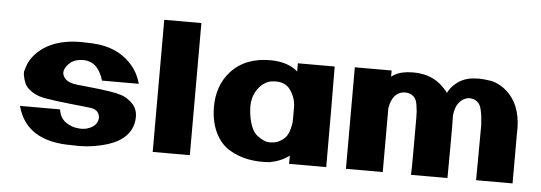

<svg xmlns="http://www.w3.org/2000/svg" viewBox="-36 -491 1641 582"><g transform="rotate(5 784.0 -200.0)"><path d="M254 -237Q238 -259 209 -259Q180 -259 165 -242Q155 -232 152.5 -220.5Q150 -209 160.5 -197.5Q171 -186 197 -183Q207 -182 231 -179.5Q255 -177 268 -175.5Q281 -174 299.5 -171Q318 -168 331 -164Q344 -160 352 -154Q393 -128 380 -78Q365 -25 288 -7Q243 4 197 1Q58 2 30 -104H152Q156 -77 174.5 -65Q193 -53 210 -52Q236 -48 257 -62Q267 -69 270.5 -81Q274 -93 267 -104Q260 -115 241 -117Q241 -117 223.5 -119Q206 -121 185.5 -123Q165 -125 142 -128Q119 -131 108 -133Q81 -137 63.5 -149Q46 -161 41 -173Q36 -185 34 -197Q32 -209 35 -214Q42 -244 64 -266Q111 -313 197 -313Q199 -313 213 -312.5Q227 -312 230 -312Q305 -309 348 -264Q373 -239 383 -202H271Q265 -223 254 -237Z M443 0V-402H556V0Z M791 -60Q810 -59 823.5 -66.5Q837 -74 843.5 -83Q850 -92 853.5 -105.5Q857 -119 857.5 -125Q858 -131 858 -138Q858 -152 858 -172Q858 -199 841.5 -223.5Q825 -248 790 -245Q766 -244 748 -224Q724 -197 726 -157Q728 -126 736 -105Q744 -84 756 -75.5Q768 -67 776 -63.5Q784 -60 791 -60ZM858 -306H970Q971 -212 971 0H858Q858 -7 858 -25Q835 -7 799 0Q764 3 733 -3Q702 -9 675.5 -25Q649 -41 633 -73Q617 -105 616 -149Q615 -217 655 -261Q699 -309 777 -308Q829 -307 858 -281Q858 -302 858 -306Z M1503 -270Q1542 -228 1538 -149Q1538 -148 1538 -74.5Q1538 -1 1538 0H1427Q1427 -3 1427.5 -81Q1428 -159 1428 -167Q1427 -181 1426 -192Q1425 -203 1421.5 -217Q1418 -231 1408.5 -238.5Q1399 -246 1384 -246Q1366 -244 1354 -229Q1342 -214 1340 -188Q1341 -176 1340.5 -90Q1340 -4 1340 1H1229Q1230 -2 1230 -80.5Q1230 -159 1230 -166Q1230 -168 1230 -172Q1230 -184 1229.5 -191.5Q1229 -199 1227 -211.5Q1225 -224 1220.5 -231Q1216 -238 1207 -242.5Q1198 -247 1185 -246Q1151 -242 1143 -194Q1143 -41 1143 0H1031Q1031 -121 1031 -309H1143Q1143 -307 1143 -300Q1143 -293 1143 -290Q1161 -305 1191 -308Q1263 -315 1305 -269Q1311 -263 1316 -256Q1320 -265 1326 -272Q1354 -306 1399 -307Q1407 -308 1420 -307Q1433 -306 1445.5 -304Q1458 -302 1473.5 -293.5Q1489 -285 1503 -270Z"/></g></svg>

Font: RIT Keram
Style: Bold
Weight: 700
Designer: Sanesh MV
Version: Version 1.0